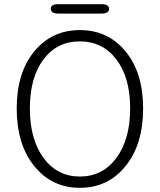

<svg xmlns="http://www.w3.org/2000/svg" viewBox="-20 -886 766 919"><path d="M362.5 13Q228 13 144 -91Q60 -195 60 -366.5Q60 -538 144 -640Q228 -742 362.5 -742Q497 -742 581 -640Q665 -538 665 -366.5Q665 -195 581 -91Q497 13 362.5 13ZM188.5 -130Q254 -41 362.5 -41Q471 -41 537 -130Q603 -219 603 -367Q603 -515 537 -601.5Q471 -688 362 -688Q253 -688 188 -601.5Q123 -515 123 -367Q123 -219 188.5 -130ZM259 -821Q223 -821 223 -844Q223 -866 259 -866H466Q502 -866 502 -844Q502 -821 466 -821Z"/></svg>

Font: Resource Han Rounded CN Light
Style: Regular
Weight: 300
Designer: Cyano Hao (round all glyphs); Ryoko NISHIZUKA 西塚涼子 (kana, bopomofo & ideographs); Paul D. Hunt (Latin, Greek & Cyrillic)
Foundry: Cyano Hao
Version: 0.990